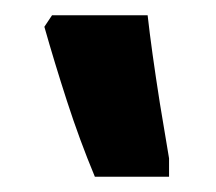

<svg xmlns="http://www.w3.org/2000/svg" viewBox="-20 -834 283 251"><path d="M201 -603H104Q84 -651 67.5 -702Q51 -753 38 -799L48 -814H173Q178 -769 189 -699L201 -627Z"/></svg>

Font: Noto Serif Armenian SemiCondensed Black
Style: Regular
Weight: 900
Width: 4
Designer: Monotype Design Team
Foundry: Monotype Imaging Inc.
Version: Version 2.008; ttfautohint (v1.8.4.7-5d5b)